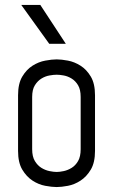

<svg xmlns="http://www.w3.org/2000/svg" viewBox="-20 -750 457 776"><path d="M306 -358Q306 -388 295.5 -405.5Q285 -423 269.5 -432.5Q254 -442 237.5 -445Q221 -448 209 -448Q197 -448 180 -445Q163 -442 147.5 -432.5Q132 -423 121 -405.5Q110 -388 110 -358V-147Q110 -117 121 -99Q132 -81 147.5 -71.5Q163 -62 180 -58.5Q197 -55 209 -55Q221 -55 237.5 -58.5Q254 -62 269.5 -71.5Q285 -81 295.5 -99Q306 -117 306 -147ZM364 -140Q364 -93 347 -64.5Q330 -36 305.5 -20Q281 -4 254.5 1Q228 6 209 6Q190 6 163 1Q136 -4 111.5 -20Q87 -36 70 -64.5Q53 -93 53 -140V-365Q53 -412 70 -440.5Q87 -469 111.5 -484.5Q136 -500 163 -505Q190 -510 209 -510Q228 -510 254.5 -505Q281 -500 305.5 -484.5Q330 -469 347 -440.5Q364 -412 364 -365ZM179 -573 66 -730H143L246 -573Z"/></svg>

Font: Marvel
Style: Bold
Weight: 700
Designer: Carolina Trebol
Foundry: Carolina Trebol
Version: Version 1.001